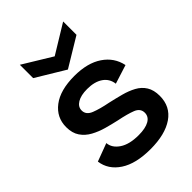

<svg xmlns="http://www.w3.org/2000/svg" viewBox="-229 -881 997 997"><g transform="rotate(-45 270.0 -382.0)"><path d="M275 13Q168 13 106.5 -27.5Q45 -68 36 -135L135 -172Q138 -134 176.5 -108Q215 -82 283 -82Q333 -82 360.5 -97.5Q388 -113 388 -142Q388 -174 354 -187.5Q320 -201 260 -213Q224 -221 186.5 -231.5Q149 -242 117 -259.5Q85 -277 65.5 -305.5Q46 -334 46 -378Q46 -449 103 -492.5Q160 -536 264 -536Q360 -536 419 -496Q478 -456 492 -388L388 -355Q383 -396 350 -418.5Q317 -441 263 -441Q217 -441 190.5 -425Q164 -409 164 -382Q164 -350 200.5 -335.5Q237 -321 294 -310Q334 -301 371.5 -291Q409 -281 439.5 -264.5Q470 -248 487.5 -220Q505 -192 505 -149Q505 -71 444 -29Q383 13 275 13ZM105 -777 264 -680 423 -777V-679L264 -583L105 -679Z"/></g></svg>

Font: Bricolage Grotesque 12pt SemiBold
Style: Regular
Weight: 600
Designer: Mathieu Triay
Foundry: Atelier Triay
Version: Version 1.001; ttfautohint (v1.8.4.7-5d5b);gftools[0.9.33.de